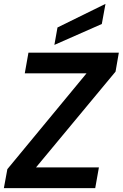

<svg xmlns="http://www.w3.org/2000/svg" viewBox="-34 -972 634 992"><path d="M-14 0 4 -98 413 -593H94L113 -700H580L563 -602L152 -107H477L458 0ZM247 -740 263 -830 511 -952 492 -848Z"/></svg>

Font: Rethink Sans
Style: Bold Italic
Weight: 700
Italic angle: -10°
Designer: The Rethink Sans project authors (Hans Thiessen). DM Sans designed by Colophon Foundry.
Foundry: Rethink Communications LLC
Version: Version 1.001